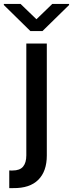

<svg xmlns="http://www.w3.org/2000/svg" viewBox="-65 -771 378 995"><path d="M71.4 -545.5H177.6V34.8Q177.6 116.8 133.3 160.9Q89.1 204.9 3.6 203.8H-17V112.2Q-12.1 112.6 -8.3 112.6Q-4.6 112.6 0 112.6Q38 112.6 54.7 92.3Q71.4 72.1 71.4 34.1ZM41.5 -750.7 123.9 -671.2 206 -750.7H293V-745L155.2 -610.1H92.3L-45.1 -745V-750.7Z"/></svg>

Font: Inter UI Medium
Style: Regular
Weight: 500
Designer: Rasmus Andersson
Foundry: rsms
Version: 3.2;8d6f07862